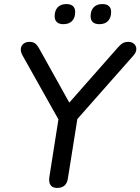

<svg xmlns="http://www.w3.org/2000/svg" viewBox="-20 -918 691 945"><path d="M261 7Q238 7 228.5 -7.5Q219 -22 223 -47L273 -365L283 -303L91 -645Q81 -663 82.5 -678Q84 -693 95.5 -702.5Q107 -712 125 -712Q142 -712 152.5 -704.5Q163 -697 174 -677L330 -397H307L560 -684Q574 -700 585 -706Q596 -712 612 -712Q629 -712 640 -702Q651 -692 651 -676.5Q651 -661 637 -645L335 -303L366 -365L314 -39Q307 7 261 7ZM469 -799Q448 -799 437 -809Q426 -819 426 -838Q426 -866 441 -882Q456 -898 484 -898Q505 -898 516 -888Q527 -878 527 -859Q527 -831 512 -815Q497 -799 469 -799ZM292 -799Q271 -799 260 -809Q249 -819 249 -838Q249 -866 264 -882Q279 -898 307 -898Q328 -898 339 -888Q350 -878 350 -859Q350 -831 335 -815Q320 -799 292 -799Z"/></svg>

Font: Nunito Medium
Style: Italic
Weight: 500
Designer: Vernon Adams
Foundry: Vernon Adams
Version: Version 3.601